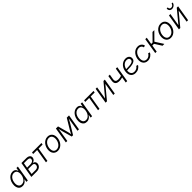

<svg xmlns="http://www.w3.org/2000/svg" viewBox="854 -3450 6160 6160"><g transform="rotate(-45 3933.5 -370.0)"><path d="M229.5 11.2Q162.6 11.2 117.9 -23.9Q73.2 -59.1 55.4 -122.6Q37.6 -186 51.3 -269.5Q65.4 -353.5 104.2 -416Q143.1 -478.5 199.7 -513.4Q256.3 -548.3 322.8 -548.3Q370.6 -548.3 401.1 -531.5Q431.6 -514.6 448.5 -489.3Q465.3 -463.9 472.7 -437.5H477.5L494.6 -541H560.1L470.7 0H406.7L422.9 -101.1H416.5Q399.9 -74.2 374.3 -48.3Q348.6 -22.5 312.7 -5.6Q276.9 11.2 229.5 11.2ZM248.5 -48.3Q300.8 -48.3 342.5 -76.9Q384.3 -105.5 412.4 -155.3Q440.4 -205.1 450.7 -270Q461.4 -335 450.2 -384.3Q439 -433.6 406.5 -461.2Q374 -488.8 321.8 -488.8Q268.6 -488.8 226.3 -460.2Q184.1 -431.6 156.2 -382.3Q128.4 -333 118.2 -270Q107.4 -206.5 118.9 -156.2Q130.4 -106 163.1 -77.1Q195.8 -48.3 248.5 -48.3Z M631.3 0 720.7 -541H935.1Q1022.9 -541 1067.1 -503.4Q1111.3 -465.8 1100.6 -402.3Q1092.8 -355 1060.1 -325.4Q1027.3 -295.9 978.5 -285.2Q1010.3 -279.8 1034.4 -262Q1058.6 -244.1 1070.6 -215.6Q1082.5 -187 1075.7 -147.5Q1068.8 -104.5 1041.7 -71Q1014.6 -37.6 972.4 -18.8Q930.2 0 877 0ZM704.1 -60.5H887.2Q934.6 -60.5 968.3 -85Q1002 -109.4 1009.3 -152.8Q1016.6 -196.8 994.4 -224.1Q972.2 -251.5 925.8 -251.5H735.8ZM744.6 -307.6H900.4Q954.6 -307.6 991 -331.8Q1027.3 -356 1034.2 -397.9Q1040.5 -438 1011.7 -459.2Q982.9 -480.5 925.3 -480.5H773.4Z M1293.9 0 1373.5 -479.5H1191.9L1202.1 -541H1629.9L1620.1 -479.5H1439L1359.4 0Z M1826.2 11.7Q1763.7 11.7 1718.3 -16.1Q1672.9 -43.9 1648.2 -93.8Q1623.5 -143.6 1623.5 -210Q1623.5 -273.4 1643.8 -334Q1664.1 -394.5 1702.1 -442.9Q1740.2 -491.2 1793 -519.8Q1845.7 -548.3 1911.1 -548.3Q1973.6 -548.3 2019 -520.8Q2064.5 -493.2 2089.1 -443.4Q2113.8 -393.6 2113.8 -327.1Q2113.8 -262.7 2093.3 -202.1Q2072.8 -141.6 2034.7 -93.5Q1996.6 -45.4 1943.8 -16.8Q1891.1 11.7 1826.2 11.7ZM1827.6 -47.9Q1879.4 -47.9 1920.2 -72.8Q1960.9 -97.7 1989.5 -138.2Q2018.1 -178.7 2033 -227.8Q2047.9 -276.9 2047.9 -325.7Q2047.9 -373 2032.5 -409.9Q2017.1 -446.8 1986.3 -468Q1955.6 -489.3 1909.2 -489.3Q1858.4 -489.3 1817.9 -464.8Q1777.3 -440.4 1748.5 -399.9Q1719.7 -359.4 1704.6 -310.1Q1689.5 -260.7 1689.5 -210.4Q1689.5 -139.6 1724.4 -93.8Q1759.3 -47.9 1827.6 -47.9Z M2196.8 0 2286.1 -541H2382.3L2476.1 -198.2Q2482.4 -175.8 2486.6 -155.5Q2490.7 -135.3 2494.1 -116.7Q2497.6 -98.1 2500.5 -80.3Q2503.4 -62.5 2505.9 -44.9H2493.2Q2502 -63.5 2510.5 -81.3Q2519 -99.1 2528.6 -117.7Q2538.1 -136.2 2548.8 -156.2Q2559.6 -176.3 2572.3 -198.2L2778.8 -541H2880.9L2791.5 0H2725.6L2778.8 -320.8Q2782.7 -344.2 2786.9 -368.4Q2791 -392.6 2795.2 -416.5Q2799.3 -440.4 2803.7 -464.1Q2808.1 -487.8 2812 -510.3H2820.3Q2804.2 -476.1 2788.8 -446.3Q2773.4 -416.5 2756.8 -386.5Q2740.2 -356.4 2719.2 -321.3L2523.4 0H2463.9L2374 -321.3Q2364.7 -356.4 2357.7 -386Q2350.6 -415.5 2345.5 -445.6Q2340.3 -475.6 2335 -510.3H2344.2Q2340.8 -486.3 2337.4 -462.9Q2334 -439.5 2330.3 -416.3Q2326.7 -393.1 2323 -369.4Q2319.3 -345.7 2315.4 -320.8L2262.2 0Z M3146 11.2Q3079.1 11.2 3034.4 -23.9Q2989.7 -59.1 2971.9 -122.6Q2954.1 -186 2967.8 -269.5Q2981.9 -353.5 3020.8 -416Q3059.6 -478.5 3116.2 -513.4Q3172.9 -548.3 3239.3 -548.3Q3287.1 -548.3 3317.6 -531.5Q3348.1 -514.6 3365 -489.3Q3381.8 -463.9 3389.2 -437.5H3394L3411.1 -541H3476.6L3387.2 0H3323.2L3339.4 -101.1H3333Q3316.4 -74.2 3290.8 -48.3Q3265.1 -22.5 3229.2 -5.6Q3193.4 11.2 3146 11.2ZM3165 -48.3Q3217.3 -48.3 3259 -76.9Q3300.8 -105.5 3328.9 -155.3Q3356.9 -205.1 3367.2 -270Q3377.9 -335 3366.7 -384.3Q3355.5 -433.6 3323 -461.2Q3290.5 -488.8 3238.3 -488.8Q3185.1 -488.8 3142.8 -460.2Q3100.6 -431.6 3072.8 -382.3Q3044.9 -333 3034.7 -270Q3023.9 -206.5 3035.4 -156.2Q3046.9 -106 3079.6 -77.1Q3112.3 -48.3 3165 -48.3Z M3656.7 0 3736.3 -479.5H3554.7L3564.9 -541H3992.7L3982.9 -479.5H3801.8L3722.2 0Z M4416 0H4350.1L4420.4 -426.3H4416L4062.5 0H4000L4089.4 -541H4155.3L4084.5 -113.8H4088.9L4443.4 -541H4505.4Z M4804.2 -176.3Q4710.9 -176.3 4666.3 -223.1Q4621.6 -270 4637.2 -366.2L4666 -541H4731.9L4702.6 -366.2Q4691.9 -298.8 4722.4 -268.1Q4752.9 -237.3 4813.5 -237.3Q4863.3 -237.3 4908.4 -247.6Q4953.6 -257.8 5001.5 -273.9L4991.2 -211.9Q4957 -200.2 4926.5 -192.4Q4896 -184.6 4866.2 -180.4Q4836.4 -176.3 4804.2 -176.3ZM4915 0 5004.4 -541H5070.3L4980.5 0Z M5358.4 10.3Q5295.9 10.3 5249.5 -15.6Q5203.1 -41.5 5178 -89.8Q5152.8 -138.2 5152.8 -205.6Q5152.8 -278.3 5175 -341.3Q5197.3 -404.3 5237.3 -451.4Q5277.3 -498.5 5331.1 -524.9Q5384.8 -551.3 5447.3 -551.3Q5499 -551.3 5536.4 -533.7Q5573.7 -516.1 5594 -483.9Q5614.3 -451.7 5614.3 -407.7Q5614.3 -358.4 5588.4 -326.2Q5562.5 -293.9 5510.7 -275.4Q5459 -256.8 5381.1 -249.3Q5303.2 -241.7 5199.7 -241.7L5207.5 -293.9Q5297.4 -293.9 5362.1 -298.3Q5426.8 -302.7 5468 -314.9Q5509.3 -327.1 5529.1 -349.6Q5548.8 -372.1 5548.8 -408.2Q5548.8 -447.3 5520.5 -469.7Q5492.2 -492.2 5441.4 -492.2Q5385.3 -492.2 5343 -466.8Q5300.8 -441.4 5272.7 -399.7Q5244.6 -357.9 5230.5 -307.1Q5216.3 -256.3 5216.3 -205.1Q5216.3 -160.6 5231.9 -125Q5247.6 -89.4 5280 -68.8Q5312.5 -48.3 5362.3 -48.3Q5417 -48.3 5461.4 -73.5Q5505.9 -98.6 5530.8 -140.1L5591.3 -123Q5559.6 -62.5 5497.3 -26.1Q5435.1 10.3 5358.4 10.3Z M5914.1 10.3Q5851.1 10.3 5805.4 -17.6Q5759.8 -45.4 5735.4 -95.9Q5710.9 -146.5 5711.4 -213.4Q5711.9 -276.4 5732.4 -336.4Q5752.9 -396.5 5790.5 -444.3Q5828.1 -492.2 5880.6 -520.3Q5933.1 -548.3 5998 -548.3Q6040.5 -548.3 6074 -535.9Q6107.4 -523.4 6131.6 -502.2Q6155.8 -481 6169.7 -454.8Q6183.6 -428.7 6187 -401.4L6123 -388.2Q6121.1 -405.8 6112.5 -423.3Q6104 -440.9 6088.6 -455.8Q6073.2 -470.7 6050.5 -480Q6027.8 -489.3 5997.1 -489.3Q5945.3 -489.3 5905 -465.1Q5864.7 -440.9 5836.2 -400.6Q5807.6 -360.4 5792.7 -311.3Q5777.8 -262.2 5777.3 -212.9Q5776.4 -165 5791.5 -127.9Q5806.6 -90.8 5837.6 -70.1Q5868.7 -49.3 5915.5 -49.3Q5947.8 -49.3 5975.3 -59.1Q6002.9 -68.8 6024.7 -84.7Q6046.4 -100.6 6061.8 -119.4Q6077.1 -138.2 6085 -155.8L6146 -136.7Q6133.8 -108.9 6111.6 -82.8Q6089.4 -56.6 6059.3 -35.6Q6029.3 -14.6 5992.4 -2.2Q5955.6 10.3 5914.1 10.3Z M6252 0 6341.3 -541H6407.2L6367.2 -298.3H6429.2L6668.5 -541H6751.5L6490.2 -276.4L6666.5 0H6584L6433.1 -237.3H6356.9L6317.4 0Z M6955.6 11.7Q6893.1 11.7 6847.7 -16.1Q6802.2 -43.9 6777.6 -93.8Q6752.9 -143.6 6752.9 -210Q6752.9 -273.4 6773.2 -334Q6793.5 -394.5 6831.5 -442.9Q6869.6 -491.2 6922.4 -519.8Q6975.1 -548.3 7040.5 -548.3Q7103 -548.3 7148.4 -520.8Q7193.8 -493.2 7218.5 -443.4Q7243.2 -393.6 7243.2 -327.1Q7243.2 -262.7 7222.7 -202.1Q7202.1 -141.6 7164.1 -93.5Q7126 -45.4 7073.2 -16.8Q7020.5 11.7 6955.6 11.7ZM6957 -47.9Q7008.8 -47.9 7049.6 -72.8Q7090.3 -97.7 7118.9 -138.2Q7147.5 -178.7 7162.4 -227.8Q7177.2 -276.9 7177.2 -325.7Q7177.2 -373 7161.9 -409.9Q7146.5 -446.8 7115.7 -468Q7085 -489.3 7038.6 -489.3Q6987.8 -489.3 6947.3 -464.8Q6906.7 -440.4 6877.9 -399.9Q6849.1 -359.4 6834 -310.1Q6818.8 -260.7 6818.8 -210.4Q6818.8 -139.6 6853.8 -93.8Q6888.7 -47.9 6957 -47.9Z M7742.2 0H7676.3L7746.6 -426.3H7742.2L7388.7 0H7326.2L7415.5 -541H7481.4L7410.6 -113.8H7415L7769.5 -541H7831.5ZM7635.7 -617.2Q7597.7 -617.2 7569.6 -635.3Q7541.5 -653.3 7528.6 -683.8Q7515.6 -714.4 7522 -752H7572.3Q7565.9 -714.4 7586.7 -690.2Q7607.4 -666 7644.5 -666Q7668.9 -666 7690.4 -677Q7711.9 -688 7726.6 -707.5Q7741.2 -727.1 7745.1 -752H7795.4Q7789.1 -714.4 7765.9 -683.8Q7742.7 -653.3 7708.5 -635.3Q7674.3 -617.2 7635.7 -617.2Z"/></g></svg>

Font: Inter 17pt Light
Style: Italic
Weight: 300
Italic angle: -9.3988°
Version: Version 4.001;git-66647c0bb